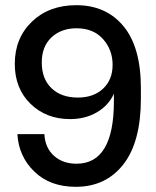

<svg xmlns="http://www.w3.org/2000/svg" viewBox="-20 -710 600 740"><path d="M274 -690Q389 -690 456 -609Q523 -528 523 -370V-330Q523 -163 455.5 -76.5Q388 10 272 10Q173 10 112.5 -48.5Q52 -107 47 -193H151Q154 -140 188 -109.5Q222 -79 275 -79Q419 -79 419 -320V-349Q399 -304 354 -277.5Q309 -251 250 -251Q158 -251 97.5 -310Q37 -369 37 -464Q37 -563 103 -626.5Q169 -690 274 -690ZM141 -469Q141 -406 178.5 -370Q216 -334 280 -334Q341 -334 377.5 -368.5Q414 -403 414 -460Q414 -518 377 -559.5Q340 -601 275 -601Q216 -601 178.5 -566Q141 -531 141 -469Z"/></svg>

Font: TASA Orbiter Display Medium
Style: Regular
Weight: 500
Designer: Weizhong Zhang
Version: Version 1.000;Glyphs 3.1.2 (3151)